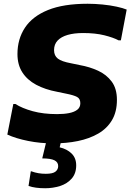

<svg xmlns="http://www.w3.org/2000/svg" viewBox="-20 -752 695 1023"><path d="M51 -198H62Q98 -175 154.5 -159.5Q211 -144 284 -144Q321 -144 348.5 -149.5Q376 -155 392 -167.5Q408 -180 408 -202Q408 -226 390.5 -235.5Q373 -245 332 -253L284 -263Q220 -275 172.5 -300.5Q125 -326 99 -366.5Q73 -407 73 -464Q73 -544 113 -604.5Q153 -665 235.5 -698.5Q318 -732 447 -732Q485 -732 526 -728Q567 -724 601.5 -716.5Q636 -709 655 -701L624 -537H612Q584 -552 536 -564Q488 -576 423 -576Q375 -576 340.5 -566Q306 -556 287 -536Q268 -516 268 -485Q268 -455 288.5 -439.5Q309 -424 358 -415L406 -405Q457 -396 502 -375.5Q547 -355 575 -317.5Q603 -280 603 -220Q603 -156 576.5 -111.5Q550 -67 503 -40Q456 -13 395 -0.5Q334 12 263 12Q195 12 130 -1Q65 -14 19 -35ZM148 161Q183 174 224 174Q261 174 275.5 162.5Q290 151 290 133Q290 112 270 102Q250 92 205 92L233 -24H311L298 33Q337 42 361.5 66Q386 90 386 129Q386 172 362 199.5Q338 227 300 239Q262 251 221 251Q194 251 172 248Q150 245 132 239L144 161Z"/></svg>

Font: Kufam ExtraBold
Style: Italic
Weight: 800
Italic angle: -11°
Designer: Artur Schmal
Foundry: Original Type
Version: Version 1.301; ttfautohint (v1.8.3)